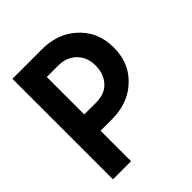

<svg xmlns="http://www.w3.org/2000/svg" viewBox="-201 -860 989 989"><g transform="rotate(-45 293.0 -366.0)"><path d="M51.3 0V-732.4H266.6Q374 -732.4 446.8 -671.4Q534.7 -597.7 534.7 -477.5Q534.7 -355 445.8 -281.7Q374 -222.2 266.6 -222.2H183.1V0ZM266.6 -613.8H183.1V-340.8H266.6Q329.1 -340.8 362.3 -373.5Q402.8 -413.6 402.8 -477.1Q402.8 -541.5 361.3 -579.6Q324.2 -613.8 266.6 -613.8Z"/></g></svg>

Font: Consola Mono
Style: Bold
Weight: 700
Monospace: yes
Designer: Wojciech Kalinowski "wmk69" (wmk69@o2.pl)
Foundry: Wojciech Kalinowski "wmk69" (wmk69@o2.pl)
Version: Version 2.1.0